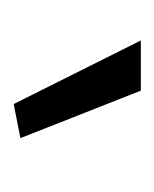

<svg xmlns="http://www.w3.org/2000/svg" viewBox="8 -854 230 287"><g transform="rotate(90 123.5 -711.0)"><path d="M136 -616 41 -806H116L187 -626Z"/></g></svg>

Font: Plata Sans Light
Style: Regular
Weight: 300
Designer: Pablo Impallari, Andres Torresi, & Cristiano Sobral
Foundry: Pablo Impallari, Andres Torresi, & Cristiano Sobral
Version: Version 1.00;December 28, 2019;FontCreator 12.0.0.2547 64-bi